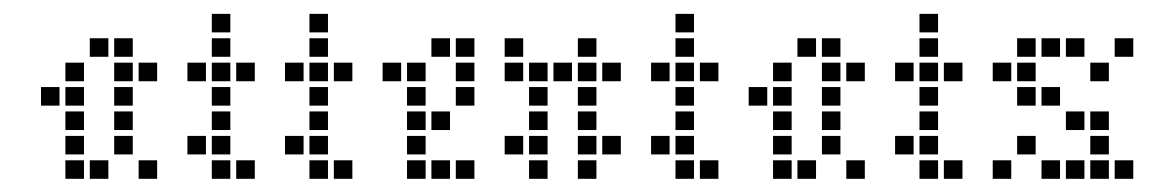

<svg xmlns="http://www.w3.org/2000/svg" viewBox="-20 -266 1683 281"><path d="M75.7 -31.4V-4.3H102.9V-31.4ZM75.7 -67.1V-40H102.9V-67.1ZM75.7 -102.9V-75.7H102.9V-102.9ZM182.9 -31.4V-4.3H210V-31.4ZM147.1 -67.1V-40H174.3V-67.1ZM147.1 -102.9V-75.7H174.3V-102.9ZM147.1 -138.6V-111.4H174.3V-138.6ZM182.9 -174.3V-147.1H210V-174.3ZM147.1 -174.3V-147.1H174.3V-174.3ZM147.1 -210V-182.9H174.3V-210ZM111.4 -210V-182.9H138.6V-210ZM75.7 -174.3V-147.1H102.9V-174.3ZM75.7 -138.6V-111.4H102.9V-138.6ZM40 -138.6V-111.4H67.1V-138.6ZM111.4 -31.4V-4.3H138.6V-31.4Z M290 -174.3V-147.1H317.1V-174.3ZM290 -138.6V-111.4H317.1V-138.6ZM290 -102.9V-75.7H317.1V-102.9ZM290 -67.1V-40H317.1V-67.1ZM290 -31.4V-4.3H317.1V-31.4ZM325.7 -31.4V-4.3H352.9V-31.4ZM254.3 -67.1V-40H281.4V-67.1ZM325.7 -174.3V-147.1H352.9V-174.3ZM254.3 -174.3V-147.1H281.4V-174.3ZM290 -210V-182.9H317.1V-210ZM290 -245.7V-218.6H317.1V-245.7Z M432.9 -174.3V-147.1H460V-174.3ZM432.9 -138.6V-111.4H460V-138.6ZM432.9 -102.9V-75.7H460V-102.9ZM432.9 -67.1V-40H460V-67.1ZM432.9 -31.4V-4.3H460V-31.4ZM468.6 -31.4V-4.3H495.7V-31.4ZM397.1 -67.1V-40H424.3V-67.1ZM468.6 -174.3V-147.1H495.7V-174.3ZM397.1 -174.3V-147.1H424.3V-174.3ZM432.9 -210V-182.9H460V-210ZM432.9 -245.7V-218.6H460V-245.7Z M575.7 -67.1V-40H602.9V-67.1ZM575.7 -102.9V-75.7H602.9V-102.9ZM575.7 -138.6V-111.4H602.9V-138.6ZM575.7 -174.3V-147.1H602.9V-174.3ZM611.4 -210V-182.9H638.6V-210ZM611.4 -31.4V-4.3H638.6V-31.4ZM647.1 -174.3V-147.1H674.3V-174.3ZM647.1 -138.6V-111.4H674.3V-138.6ZM611.4 -102.9V-75.7H638.6V-102.9ZM647.1 -31.4V-4.3H674.3V-31.4ZM575.7 -31.4V-4.3H602.9V-31.4ZM540 -174.3V-147.1H567.1V-174.3ZM647.1 -210V-182.9H674.3V-210Z M754.3 -138.6V-111.4H781.4V-138.6ZM754.3 -102.9V-75.7H781.4V-102.9ZM754.3 -67.1V-40H781.4V-67.1ZM718.6 -67.1V-40H745.7V-67.1ZM754.3 -174.3V-147.1H781.4V-174.3ZM825.7 -210V-182.9H852.9V-210ZM825.7 -174.3V-147.1H852.9V-174.3ZM861.4 -174.3V-147.1H888.6V-174.3ZM825.7 -138.6V-111.4H852.9V-138.6ZM825.7 -102.9V-75.7H852.9V-102.9ZM825.7 -67.1V-40H852.9V-67.1ZM825.7 -31.4V-4.3H852.9V-31.4ZM861.4 -67.1V-40H888.6V-67.1ZM718.6 -174.3V-147.1H745.7V-174.3ZM718.6 -210V-182.9H745.7V-210ZM754.3 -31.4V-4.3H781.4V-31.4ZM790 -174.3V-147.1H817.1V-174.3Z M968.6 -174.3V-147.1H995.7V-174.3ZM968.6 -138.6V-111.4H995.7V-138.6ZM968.6 -102.9V-75.7H995.7V-102.9ZM968.6 -67.1V-40H995.7V-67.1ZM968.6 -31.4V-4.3H995.7V-31.4ZM1004.3 -31.4V-4.3H1031.4V-31.4ZM932.9 -67.1V-40H960V-67.1ZM1004.3 -174.3V-147.1H1031.4V-174.3ZM932.9 -174.3V-147.1H960V-174.3ZM968.6 -210V-182.9H995.7V-210ZM968.6 -245.7V-218.6H995.7V-245.7Z M1111.4 -31.4V-4.3H1138.6V-31.4ZM1111.4 -67.1V-40H1138.6V-67.1ZM1111.4 -102.9V-75.7H1138.6V-102.9ZM1218.6 -31.4V-4.3H1245.7V-31.4ZM1182.9 -67.1V-40H1210V-67.1ZM1182.9 -102.9V-75.7H1210V-102.9ZM1182.9 -138.6V-111.4H1210V-138.6ZM1218.6 -174.3V-147.1H1245.7V-174.3ZM1182.9 -174.3V-147.1H1210V-174.3ZM1182.9 -210V-182.9H1210V-210ZM1147.1 -210V-182.9H1174.3V-210ZM1111.4 -174.3V-147.1H1138.6V-174.3ZM1111.4 -138.6V-111.4H1138.6V-138.6ZM1075.7 -138.6V-111.4H1102.9V-138.6ZM1147.1 -31.4V-4.3H1174.3V-31.4Z M1325.7 -174.3V-147.1H1352.9V-174.3ZM1325.7 -138.6V-111.4H1352.9V-138.6ZM1325.7 -102.9V-75.7H1352.9V-102.9ZM1325.7 -67.1V-40H1352.9V-67.1ZM1325.7 -31.4V-4.3H1352.9V-31.4ZM1361.4 -31.4V-4.3H1388.6V-31.4ZM1290 -67.1V-40H1317.1V-67.1ZM1361.4 -174.3V-147.1H1388.6V-174.3ZM1290 -174.3V-147.1H1317.1V-174.3ZM1325.7 -210V-182.9H1352.9V-210ZM1325.7 -245.7V-218.6H1352.9V-245.7Z M1575.7 -67.1V-40H1602.9V-67.1ZM1540 -31.4V-4.3H1567.1V-31.4ZM1504.3 -31.4V-4.3H1531.4V-31.4ZM1468.6 -67.1V-40H1495.7V-67.1ZM1575.7 -31.4V-4.3H1602.9V-31.4ZM1611.4 -31.4V-4.3H1638.6V-31.4ZM1468.6 -138.6V-111.4H1495.7V-138.6ZM1504.3 -210V-182.9H1531.4V-210ZM1540 -210V-182.9H1567.1V-210ZM1575.7 -174.3V-147.1H1602.9V-174.3ZM1575.7 -102.9V-75.7H1602.9V-102.9ZM1540 -102.9V-75.7H1567.1V-102.9ZM1611.4 -210V-182.9H1638.6V-210ZM1468.6 -210V-182.9H1495.7V-210ZM1468.6 -174.3V-147.1H1495.7V-174.3ZM1432.9 -31.4V-4.3H1460V-31.4ZM1432.9 -174.3V-147.1H1460V-174.3ZM1504.3 -138.6V-111.4H1531.4V-138.6Z"/></svg>

Font: Gossip Low Square
Style: Regular
Weight: 400
Width: 3
Designer: Deborah Khodanovich
Version: Version 1.001;Glyphs 3.3.1 (3343)